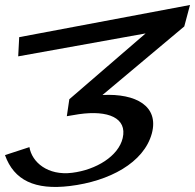

<svg xmlns="http://www.w3.org/2000/svg" viewBox="-94 -730 782 770"><path d="M398 -176C381 -104 292 -49 195 -37C98 -25 34 -79 24 -140L-74 -108C-38 -7 46 33 186 16C344 -3 483 -77 515 -195C544 -304 452 -356 317 -349L645 -624L668 -710L-17 -581L-21 -504L490 -596L184 -332L174 -264L222 -272C340 -289 417 -257 398 -176Z"/></svg>

Font: Gamestation Warped
Style: Italic
Weight: 400
Designer: Jonas Hecksher
Foundry: Jonas Hecksher, Playtypeª, e-types AS
Version: Version 1.003